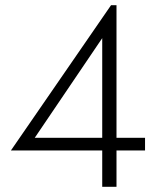

<svg xmlns="http://www.w3.org/2000/svg" viewBox="-20 -720 611 740"><path d="M22 -140H539V-189H408H397H114L374 -573V-171V-162V0H429V-700H408Z"/></svg>

Font: Jost Light
Style: Regular
Weight: 300
Version: Version 3.710